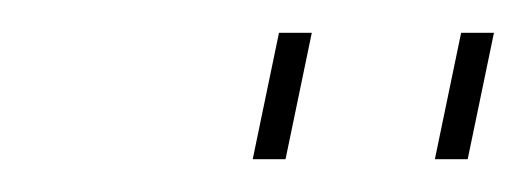

<svg xmlns="http://www.w3.org/2000/svg" viewBox="-20 -750 321 117"><path d="M134 -653 150 -730H170L154 -653ZM245 -653 261 -730H281L265 -653Z"/></svg>

Font: Raleway Thin Thin
Style: Italic
Weight: 250
Italic angle: -12°
Version: Version 4.026